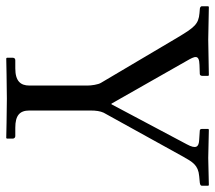

<svg xmlns="http://www.w3.org/2000/svg" viewBox="-57 -630 689 615"><g transform="rotate(90 287.5 -322.5)"><path d="M254 -72C254 -44 240 -27 199 -27H173C168 -27 165 -24 165 -19V0L167 2C167 2 260 0 296 0C335 0 422 2 422 2L424 0V-19C424 -24 420 -27 416 -27H389C350 -27 334 -41 334 -72V-268C334 -286 336 -299 341 -310L482 -565C499 -595 509 -613 544 -616L565 -618C571 -619 575 -620 575 -625V-645L573 -647C573 -647 495 -645 486 -645C473 -645 395 -647 395 -647L393 -645V-625C393 -622 394 -618 398 -618L428 -616C450 -615 459 -607 442 -576L314 -335H312L175 -576C160 -602 153 -616 188 -617L217 -618C221 -618 223 -622 223 -626V-645L221 -647C221 -647 113 -645 107 -645C94 -645 2 -647 2 -647L0 -645V-625C0 -619 7 -618 10 -618L22 -617C58 -614 68 -600 100 -547L245 -302C251 -293 254 -270 254 -259Z"/></g></svg>

Font: Linux Libertine O C
Style: Regular
Weight: 400
Designer: Philipp H. Poll
Foundry: Philipp H. Poll
Version: Version 4.0.3